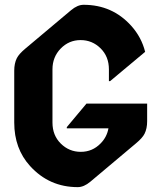

<svg xmlns="http://www.w3.org/2000/svg" viewBox="-20 -767 670 797"><path d="M302.7 9.8Q184.6 9.8 105 -77.6Q39.1 -149.9 39.1 -258.3V-473.6Q39.1 -503.9 49.8 -525.4Q58.6 -543 85.4 -565.4L274.9 -724.6Q301.8 -747.1 327.1 -747.1Q446.3 -747.1 524.9 -659.7Q567.4 -612.3 582.5 -551.8L437 -430.2H432.1V-479Q432.1 -532.2 397.5 -566.4Q362.8 -600.6 314.5 -600.6Q266.1 -600.6 231.9 -565.4Q197.8 -530.3 197.8 -479V-258.3Q197.8 -205.1 232.4 -170.9Q267.1 -136.7 315.4 -136.7Q363.8 -136.7 397.9 -171.9Q423.8 -198.2 430.2 -234.4H257.3V-239.3L338.9 -336.9H590.8V-263.7Q590.8 -233.4 580.1 -211.9Q571.3 -194.3 544.4 -171.9L355 -12.7Q328.1 9.8 302.7 9.8Z"/></svg>

Font: Gothica
Style: Bold
Weight: 700
Designer: Wojciech Kalinowski "wmk69" (wmk69@o2.pl)
Foundry: Wojciech Kalinowski "wmk69" (wmk69@o2.pl)
Version: Version 2.1.0; 2021-05-14